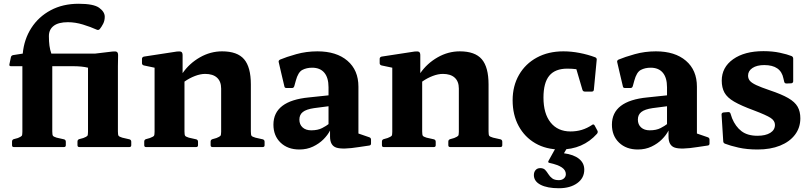

<svg xmlns="http://www.w3.org/2000/svg" viewBox="-20 -782 4317 1021"><path d="M53 0Q44 0 44 -10V-29Q44 -39 53 -42L75 -48Q92 -55 95.5 -59.5Q99 -64 99 -81V-430H38Q28 -430 30 -440L38 -478Q40 -487 50 -489L101 -497Q108 -573 146.5 -633Q185 -693 249.5 -727.5Q314 -762 398 -762Q478 -762 507.5 -740.5Q537 -719 537 -693Q537 -672 528.5 -655.5Q520 -639 511 -628Q504 -620 495 -624Q462 -639 421 -651.5Q380 -664 341 -664Q291 -664 265.5 -644.5Q240 -625 240 -590Q240 -561 243 -539Q246 -517 253 -497H486L578 -508Q595 -510 601.5 -506Q608 -502 608 -488L607 -430V-83Q607 -65 610.5 -60Q614 -55 630 -50L669 -41Q678 -38 678 -28V-10Q678 0 668 0H402Q392 0 392 -10V-29Q392 -39 401 -42L423 -48Q441 -55 444.5 -59.5Q448 -64 448 -81V-422Q416 -430 368 -430H258V-83Q258 -65 261.5 -60Q265 -55 281 -50L321 -41Q330 -38 330 -28V-10Q330 0 320 0Z M756 0Q747 0 747 -10V-29Q747 -39 756 -42L777 -48Q795 -55 798.5 -59.5Q802 -64 802 -81V-422L745 -434Q735 -437 735 -446V-469Q735 -478 745 -481L921 -508Q938 -510 944.5 -506Q951 -502 951 -488V-393Q987 -445 1043 -477Q1099 -509 1161 -509Q1242 -509 1278 -467Q1314 -425 1314 -333V-83Q1314 -65 1317.5 -60Q1321 -55 1338 -50L1378 -41Q1387 -38 1387 -28V-10Q1387 0 1377 0H1110Q1100 0 1100 -10V-29Q1100 -39 1110 -42L1131 -48Q1148 -55 1152 -59.5Q1156 -64 1156 -81V-311Q1156 -349 1134 -369Q1112 -389 1071 -389Q1046 -389 1017 -378Q988 -367 961 -348V-83Q961 -65 964.5 -60Q968 -55 984 -50L1024 -41Q1033 -38 1033 -28V-10Q1033 0 1023 0Z M1572 13Q1510 13 1472 -23.5Q1434 -60 1434 -119Q1434 -246 1623 -264L1727 -275V-318Q1727 -369 1704.5 -395.5Q1682 -422 1640 -422Q1610 -422 1587.5 -410Q1565 -398 1553 -353L1545 -324Q1542 -314 1533 -314H1503Q1493 -314 1492 -324Q1484 -357 1476.5 -389.5Q1469 -422 1462 -452Q1460 -460 1469 -465Q1502 -479 1555.5 -494Q1609 -509 1668 -509Q1769 -509 1827.5 -459Q1886 -409 1886 -321V-72L1944 -52Q1953 -49 1953 -39V-19Q1953 -9 1943 -8L1889 0Q1802 14 1768.5 3Q1735 -8 1735 -56V-88Q1723 -64 1700 -41Q1677 -18 1644.5 -2.5Q1612 13 1572 13ZM1635 -89Q1670 -89 1693 -101Q1716 -113 1727 -122V-217L1650 -207Q1609 -201 1590.5 -186.5Q1572 -172 1572 -146Q1572 -120 1589 -104.5Q1606 -89 1635 -89Z M2020 0Q2011 0 2011 -10V-29Q2011 -39 2020 -42L2041 -48Q2059 -55 2062.5 -59.5Q2066 -64 2066 -81V-422L2009 -434Q1999 -437 1999 -446V-469Q1999 -478 2009 -481L2185 -508Q2202 -510 2208.5 -506Q2215 -502 2215 -488V-393Q2251 -445 2307 -477Q2363 -509 2425 -509Q2506 -509 2542 -467Q2578 -425 2578 -333V-83Q2578 -65 2581.5 -60Q2585 -55 2602 -50L2642 -41Q2651 -38 2651 -28V-10Q2651 0 2641 0H2374Q2364 0 2364 -10V-29Q2364 -39 2374 -42L2395 -48Q2412 -55 2416 -59.5Q2420 -64 2420 -81V-311Q2420 -349 2398 -369Q2376 -389 2335 -389Q2310 -389 2281 -378Q2252 -367 2225 -348V-83Q2225 -65 2228.5 -60Q2232 -55 2248 -50L2288 -41Q2297 -38 2297 -28V-10Q2297 0 2287 0Z M2960 13Q2884 13 2827 -20Q2770 -53 2738 -112Q2706 -171 2706 -249Q2706 -325 2740 -384Q2774 -443 2835 -476Q2896 -509 2976 -509Q3018 -509 3062 -500.5Q3106 -492 3146 -477Q3155 -472 3153 -463L3138 -305Q3137 -295 3127 -295H3090Q3080 -295 3077 -305L3045 -414Q3022 -417 2997 -417Q2932 -417 2901 -379.5Q2870 -342 2870 -263Q2870 -178 2908 -130.5Q2946 -83 3014 -83Q3046 -83 3074 -91.5Q3102 -100 3129 -118Q3136 -124 3142 -115L3157 -87Q3161 -80 3155 -71Q3080 13 2960 13ZM2952 219Q2890 219 2854.5 200.5Q2819 182 2819 149Q2819 133 2828 122.5Q2837 112 2853 112Q2870 112 2879 121.5Q2888 131 2896 144Q2904 157 2916.5 166.5Q2929 176 2952 176Q2968 176 2978.5 167Q2989 158 2989 144Q2989 123 2968 108.5Q2947 94 2901 84Q2892 82 2897 73L2953 -28H3015L2979 33Q3031 40 3059 62.5Q3087 85 3087 120Q3087 165 3049.5 192Q3012 219 2952 219Z M3372 13Q3310 13 3272 -23.5Q3234 -60 3234 -119Q3234 -246 3423 -264L3527 -275V-318Q3527 -369 3504.5 -395.5Q3482 -422 3440 -422Q3410 -422 3387.5 -410Q3365 -398 3353 -353L3345 -324Q3342 -314 3333 -314H3303Q3293 -314 3292 -324Q3284 -357 3276.5 -389.5Q3269 -422 3262 -452Q3260 -460 3269 -465Q3302 -479 3355.5 -494Q3409 -509 3468 -509Q3569 -509 3627.5 -459Q3686 -409 3686 -321V-72L3744 -52Q3753 -49 3753 -39V-19Q3753 -9 3743 -8L3689 0Q3602 14 3568.5 3Q3535 -8 3535 -56V-88Q3523 -64 3500 -41Q3477 -18 3444.5 -2.5Q3412 13 3372 13ZM3435 -89Q3470 -89 3493 -101Q3516 -113 3527 -122V-217L3450 -207Q3409 -201 3390.5 -186.5Q3372 -172 3372 -146Q3372 -120 3389 -104.5Q3406 -89 3435 -89Z M4073 -302Q4136 -281 4171.5 -260.5Q4207 -240 4221.5 -214.5Q4236 -189 4236 -153Q4236 -103 4207.5 -65.5Q4179 -28 4128 -7.5Q4077 13 4009 13Q3952 13 3907.5 3Q3863 -7 3835 -18Q3826 -22 3826 -31L3817 -173Q3817 -182 3827 -184L3852 -186Q3862 -187 3865 -177L3873 -153Q3891 -109 3923 -84.5Q3955 -60 4008 -60Q4051 -60 4076 -75.5Q4101 -91 4101 -118Q4101 -140 4078 -155Q4055 -170 3989 -195Q3921 -220 3884 -241.5Q3847 -263 3832.5 -289.5Q3818 -316 3818 -353Q3818 -424 3878.5 -467Q3939 -510 4040 -510Q4088 -510 4127.5 -501.5Q4167 -493 4189 -484Q4198 -480 4198 -470V-350Q4198 -341 4188 -339L4162 -338Q4152 -338 4150 -348L4146 -365Q4132 -436 4044 -436Q4005 -436 3981.5 -420.5Q3958 -405 3958 -380Q3958 -364 3967.5 -352.5Q3977 -341 4001.5 -329.5Q4026 -318 4073 -302Z"/></svg>

Font: Hahmlet
Style: Bold
Weight: 700
Designer: Minjoo Ham & Mark Frömberg
Foundry: hypertype
Version: Version 1.002; ttfautohint (v1.8.3)